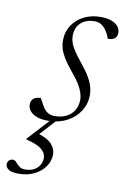

<svg xmlns="http://www.w3.org/2000/svg" viewBox="-137 -514 537 818"><g transform="rotate(10 132.0 -105.0)"><path d="M2.5 254Q-29 254 -41.8 244.8Q-54.5 235.5 -54.5 223Q-54.5 213 -48 206.2Q-41.5 199.5 -31.5 199.5Q-22.5 199.5 -16 207.2Q-9.5 215 0 223.2Q9.5 231.5 27.5 231.5Q58 231.5 77.5 213.8Q97 196 97 169Q97 149 77.5 132.5Q58 116 9.5 104.5L10.5 100.5L104 -1.5H127.5L44 89.5L48 69Q96 82.5 114.5 103.2Q133 124 133 147Q133 176.5 115.8 201Q98.5 225.5 69.2 239.8Q40 254 2.5 254ZM40 -80Q44.5 -73 49.5 -62.5Q54.5 -52 63.5 -39Q73 -26 84.8 -20.2Q96.5 -14.5 111 -14.5Q139 -14.5 160.5 -25Q182 -35.5 194.2 -55.2Q206.5 -75 206.5 -101.5Q206.5 -116.5 201.2 -132.5Q196 -148.5 183.8 -168.5Q171.5 -188.5 148.5 -215.5Q126 -242.5 113.2 -263.8Q100.5 -285 95.2 -302.5Q90 -320 90 -336.5Q90 -374.5 108.8 -403.5Q127.5 -432.5 159.5 -448.5Q191.5 -464.5 231 -464.5Q261 -464.5 279.8 -457Q298.5 -449.5 307.8 -437.2Q317 -425 317 -410.5Q317 -401 312.8 -393.5Q308.5 -386 299.8 -382Q291 -378 277 -378Q274.5 -386 269.8 -396Q265 -406 256 -418Q247 -429.5 235.5 -435.8Q224 -442 209 -442Q174 -442 150.8 -422Q127.5 -402 127.5 -363.5Q127.5 -350 132.5 -335.2Q137.5 -320.5 150 -301.5Q162.5 -282.5 184.5 -255Q206.5 -228.5 219.5 -206.5Q232.5 -184.5 238 -165.5Q243.5 -146.5 243.5 -128.5Q243.5 -90 223.2 -58.5Q203 -27 167.2 -8.5Q131.5 10 86 10Q55.5 10 36.2 2.2Q17 -5.5 7.5 -18Q-2 -30.5 -2 -45Q-2 -55.5 2.8 -63.5Q7.5 -71.5 17 -75.8Q26.5 -80 40 -80Z"/></g></svg>

Font: Newsreader 36pt Light
Style: Italic
Weight: 300
Italic angle: -17°
Designer: Hugues Gentile
Foundry: Production Type
Version: Version 1.003